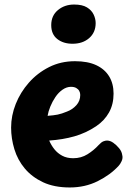

<svg xmlns="http://www.w3.org/2000/svg" viewBox="-20 -823 583 847"><path d="M288 4Q219 4 170 -19Q121 -42 89.5 -79.5Q58 -117 43.5 -164.5Q29 -212 29 -260Q29 -313 49.5 -364.5Q70 -416 107.5 -458.5Q145 -501 196.5 -527Q248 -553 311 -553Q367 -553 404.5 -535.5Q442 -518 461.5 -486Q481 -454 481 -410Q481 -363 461 -327Q441 -291 404 -266Q359 -236 308 -221.5Q257 -207 197 -203Q206 -182 220 -164.5Q234 -147 254.5 -136Q275 -125 303 -125Q338 -125 366 -142.5Q394 -160 415 -183Q427 -196 436 -199.5Q445 -203 452 -203Q466 -203 480 -193Q494 -183 505.5 -169Q517 -155 519 -140Q523 -126 516.5 -112Q510 -98 503 -91Q466 -51 410.5 -23.5Q355 4 288 4ZM190 -312Q217 -314 234.5 -317.5Q252 -321 276 -331Q300 -340 317 -359Q334 -378 334 -404Q334 -414 329.5 -422Q325 -430 316 -435Q307 -440 293 -440Q274 -440 256 -427.5Q238 -415 224.5 -395Q211 -375 202 -353Q193 -331 190 -312ZM300 -630Q259 -630 232.5 -651Q206 -672 206 -712Q206 -754 235.5 -778.5Q265 -803 307 -803Q343 -803 363.5 -790.5Q384 -778 393 -759Q402 -740 402 -721Q402 -680 373.5 -655Q345 -630 300 -630Z"/></svg>

Font: Playpen Sans
Style: Bold
Weight: 700
Designer: Laura Meseguer, Veronika Burian, José Scaglione
Foundry: TypeTogether
Version: Version 1.001